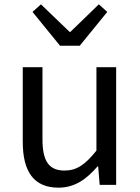

<svg xmlns="http://www.w3.org/2000/svg" viewBox="-20 -853 647 886"><path d="M250 13C325 13 379 -26 430 -85H433L440 0H516V-543H425V-158C373 -93 334 -66 278 -66C206 -66 176 -109 176 -210V-543H85V-199C85 -61 136 13 250 13ZM257 -642H348L475 -798L436 -833L305 -706H301L169 -833L130 -798Z"/></svg>

Font: Microsoft YaHei
Style: Regular
Weight: 400
Designer: Ryoko NISHIZUKA 西塚涼子 (kana, bopomofo & ideographs); Paul D. Hunt (Latin, Greek & Cyrillic); Sandoll Communications 산돌커뮤니
Foundry: Adobe
Version: Version 2.001;hotconv 1.0.111;makeotfexe 2.5.65597